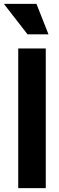

<svg xmlns="http://www.w3.org/2000/svg" viewBox="-44 -970 306 990"><path d="M50 0V-720H192V0ZM98 -793 -24 -950H144L206 -793Z"/></svg>

Font: Instrument Sans Condensed
Style: Bold
Weight: 700
Width: 3
Designer: Rodrigo Fuenzalida
Foundry: fragTYPE
Version: Version 1.000;gftools[0.9.28]